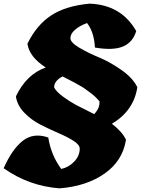

<svg xmlns="http://www.w3.org/2000/svg" viewBox="-51 -785 786 1050"><path d="M493 -231Q470 -258 445.5 -276Q421 -294 411.5 -301Q402 -308 380 -320Q358 -332 352.5 -335.5Q347 -339 291 -367Q245 -343 245 -307Q257 -283 295 -255.5Q333 -228 365 -211Q397 -194 464 -161Q496 -194 493 -231ZM700 -308Q681 -180 561 -108Q616 -66 638 -21Q620 95 520.5 164.5Q421 234 274 245Q106 232 -31 135Q15 31 73.5 -15Q132 -61 213 -33Q228 63 284 139Q325 130 355 98.5Q385 67 385 28Q385 7 351.5 -14.5Q318 -36 269 -57Q220 -78 170 -103.5Q120 -129 81.5 -169Q43 -209 36 -258Q93 -378 199 -416Q109 -474 99 -546Q149 -648 228.5 -700.5Q308 -753 439 -765Q612 -759 694 -615Q675 -553 621 -530.5Q567 -508 468 -525Q464 -609 425 -659Q384 -644 359 -622Q334 -600 334 -576.5Q334 -553 382 -524.5Q430 -496 490.5 -471Q551 -446 613.5 -402Q676 -358 700 -308Z"/></svg>

Font: Tillana ExtraBold
Style: Regular
Weight: 800
Designer: Lipi Raval (Devanagari, Latin), Jonny Pinhorn (Latin)
Foundry: Indian Type Foundry
Version: Version 2.003;PS 1.0;hotconv 1.0.79;makeotf.lib2.5.61930; tt